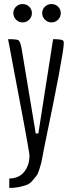

<svg xmlns="http://www.w3.org/2000/svg" viewBox="-20 -731 357 951"><path d="M26 200V153Q73 153 99.5 120.5Q126 88 126 39Q126 19 20 -537Q63 -537 71.5 -531.5Q80 -526 87 -491L157 -70H170L243 -537Q291 -537 294 -528Q296 -525 296 -517Q296 -466 199 0Q197 9 192 37Q187 65 184.5 75Q182 85 175 107.5Q168 130 161 139Q154 148 141.5 163Q129 178 114 184Q72 200 26 200ZM124.5 -633.5Q111 -620 92 -620Q73 -620 59.5 -633.5Q46 -647 46 -666Q46 -685 59.5 -698Q73 -711 92 -711Q111 -711 124.5 -698Q138 -685 138 -666Q138 -647 124.5 -633.5ZM267.5 -633.5Q254 -620 235 -620Q216 -620 202.5 -633.5Q189 -647 189 -666Q189 -685 202.5 -698Q216 -711 235 -711Q254 -711 267.5 -698Q281 -685 281 -666Q281 -647 267.5 -633.5Z"/></svg>

Font: Economica
Style: Regular
Weight: 400
Designer: Vicente Lamonaca
Foundry: Vicente Lamonaca
Version: Version 1.101